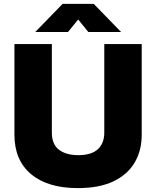

<svg xmlns="http://www.w3.org/2000/svg" viewBox="-20 -955 801 985"><path d="M54 -264V-729H246V-275Q246 -214 283 -186.5Q320 -159 381 -159Q449 -159 482 -189.5Q515 -220 515 -275V-729H707V-264Q707 -182 670.5 -120.5Q634 -59 561.5 -24.5Q489 10 379 10Q225 10 139.5 -61.5Q54 -133 54 -264ZM161 -791 301 -935H461L601 -791H433L381 -855L329 -791Z"/></svg>

Font: BDO Grotesk Black
Style: Regular
Weight: 900
Designer: Deni Anggara
Foundry: Lokal Container
Version: Version 2.000